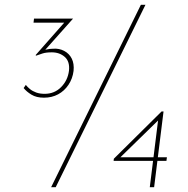

<svg xmlns="http://www.w3.org/2000/svg" viewBox="-20 -776 779 796"><path d="M162 -371Q131 -371 110.5 -383.5Q90 -396 78 -411L87 -424Q94 -415 104.5 -406.5Q115 -398 130 -392.5Q145 -387 165 -387Q206 -387 233.5 -415Q261 -443 266 -483Q270 -521 248.5 -540Q227 -559 195 -559Q171 -559 157 -554.5Q143 -550 129 -545L128 -548L256 -693L264 -682H119L121 -699H283L160 -561L143 -559Q153 -566 169 -570Q185 -574 200 -574Q225 -576 246 -565Q267 -554 277.5 -533Q288 -512 285 -482Q281 -450 264 -424.5Q247 -399 221 -385Q195 -371 162 -371ZM583 -756Q490 -567 397 -378Q304 -189 211 0H192Q285 -189 378 -378Q471 -567 564 -756ZM672 -124 670 -109H451L452 -118L650 -314H658L619 0H601L637 -290L641 -282L473 -118L469 -124Z"/></svg>

Font: Josefin Sans Thin Thin
Style: Italic
Weight: 250
Italic angle: -7°
Version: Version 2.000